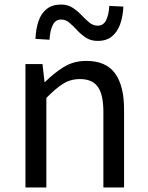

<svg xmlns="http://www.w3.org/2000/svg" viewBox="-20 -825 650 845"><path d="M92 0V-543H167L176 -464H178Q217 -503 260.5 -530Q304 -557 360 -557Q446 -557 486 -502.5Q526 -448 526 -344V0H435V-332Q435 -409 410.5 -443Q386 -477 332 -477Q290 -477 257 -456Q224 -435 184 -394V0ZM410 -645Q380 -645 358.5 -659Q337 -673 319.5 -692Q302 -711 285.5 -725Q269 -739 249 -739Q224 -739 212 -714.5Q200 -690 198 -650L136 -654Q138 -698 149.5 -732Q161 -766 185.5 -785.5Q210 -805 249 -805Q278 -805 299.5 -791Q321 -777 338.5 -758.5Q356 -740 373 -726Q390 -712 410 -712Q435 -712 447 -736Q459 -760 461 -799L523 -796Q521 -753 509 -719Q497 -685 473 -665Q449 -645 410 -645Z"/></svg>

Font: Noto Sans TC Thin
Style: Regular
Weight: 400
Version: Version 2.004-H2;hotconv 1.0.118;makeotfexe 2.5.65603